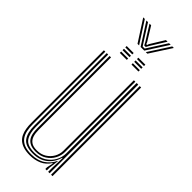

<svg xmlns="http://www.w3.org/2000/svg" viewBox="-275 -878 919 919"><g transform="rotate(45 184.5 -418.5)"><path d="M160.8 6.5Q135.5 6.5 117.5 0.9Q99.5 -4.8 87.6 -14.9Q75.8 -25 69 -39.4Q62.2 -53.8 59.4 -71.4Q56.5 -89 56.5 -109.5V-600H66V-110Q66 -86 70.2 -66.2Q74.5 -46.5 85.1 -32Q95.8 -17.5 114.5 -9.6Q133.2 -1.8 162.5 -1.8Q204.5 -1.8 232.4 -20.2Q260.2 -38.8 273.8 -68.2H276.2L269.8 -19.8V0H260V-12L266.8 -44H264.2Q247 -17 220.2 -5.2Q193.5 6.5 160.8 6.5ZM298.8 0V-600H308.5V0ZM168 -25.8Q145.8 -25.8 131.5 -32.2Q117.2 -38.8 109.2 -50.2Q101.2 -61.8 98.1 -77.4Q95 -93 95 -111V-600H104.8V-111Q104.8 -88 110.2 -70.6Q115.8 -53.2 129.5 -43.6Q143.2 -34 168.5 -34Q195.2 -34 215.8 -46.5Q236.2 -59 247.9 -79.5Q259.5 -100 259.5 -123.2V-600H269.2V-123.5Q269.2 -99.8 257.2 -77.4Q245.2 -55 222.6 -40.4Q200 -25.8 168 -25.8ZM164.5 -9.8Q114 -9.8 94.9 -35.6Q75.8 -61.5 75.8 -110.2V-600H85.5V-110.5Q85.5 -67.5 102.1 -42.6Q118.8 -17.8 166.2 -17.8Q201.8 -17.8 226.8 -33.2Q251.8 -48.8 265 -73.1Q278.2 -97.5 278.2 -123.5V-600H289V0H279.2V-32L281.5 -94.8H279Q268.8 -56.8 239.2 -33.1Q209.8 -9.5 164.5 -9.8ZM198.2 -682.2V-691.5H245.5V-682.2ZM119.2 -645V-654.2H166.5V-645ZM119.2 -663.5V-673H166.5V-663.5ZM119.2 -682.2V-691.5H166.5V-682.2ZM198.2 -645V-654.2H245.5V-645ZM198.2 -663.5V-673H245.5V-663.5ZM78.2 -844.5H89L159.2 -735.5H148.5ZM99.5 -844.5H110.5L163.8 -761L175 -743.8H188.8L199.8 -761L253.2 -844.5H264.2L194.2 -735.5H169.5ZM120.8 -844.5H131.8L176 -772.8L179 -764H184.8L187.8 -772.8L232 -844.5H243L194.8 -767.2L187 -752.8H176.8L169.2 -767.2ZM274.8 -844.5H285.5L215 -735.5H204.5Z"/></g></svg>

Font: Big Shoulders Inline Text Thin ExtraLight
Style: Regular
Weight: 250
Version: Version 2.002